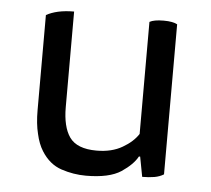

<svg xmlns="http://www.w3.org/2000/svg" viewBox="-43 -534 660 600"><g transform="rotate(5 287.5 -234.0)"><path d="M411.1 -54.7Q414.1 -39.1 422.9 7.8Q443.4 7.8 460.9 4.9Q477.5 2 490.2 -5.9Q490.2 -163.1 490.2 -476.6Q483.4 -480.5 472.7 -482.4Q462.9 -484.4 447.3 -484.4Q431.6 -484.4 420.9 -482.4Q410.2 -480.5 403.3 -476.6Q403.3 -359.4 403.3 -125Q386.7 -99.6 354.5 -81.1Q321.3 -61.5 273.4 -61.5Q211.9 -61.5 188.5 -94.7Q166 -127 166 -188.5Q166 -288.1 166 -488.3Q138.7 -488.3 116.2 -483.4Q94.7 -478.5 79.1 -469.7Q79.1 -455.1 79.1 -426.8Q79.1 -362.3 79.1 -170.9Q79.1 -128.9 86.9 -97.7Q93.8 -66.4 107.4 -44.9Q131.8 -5.9 169.9 6.8Q208 19.5 247.1 19.5Q320.3 19.5 357.4 -4.9Q393.6 -29.3 407.2 -54.7Q408.2 -54.7 411.1 -54.7Z"/></g></svg>

Font: cl
Style: Regular
Weight: 400
Designer: Mitja Miklavcic
Version: Version 1.0